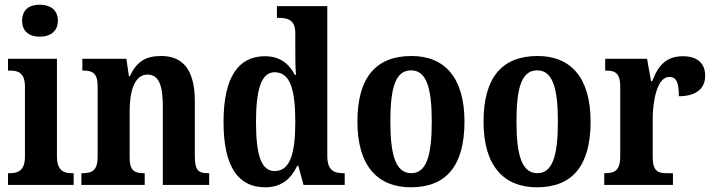

<svg xmlns="http://www.w3.org/2000/svg" viewBox="-20 -786 3030 816"><path d="M149 -630C191 -630 226 -651 226 -698C226 -746 191 -766 149 -766C106 -766 74 -746 74 -698C74 -651 106 -630 149 -630ZM14 0H293V-50H283C251 -50 222 -62 222 -121V-536H14V-486H26C58 -486 86 -474 86 -419V-120C86 -62 57 -50 24 -50H14Z M326 0H595V-50H592C553 -50 531 -59 531 -116V-312C531 -393 549 -469 607 -469C657 -469 672 -419 672 -333V0H869V-50H865C826 -50 808 -59 808 -121V-355C808 -490 757 -548 665 -548C600 -548 561 -525 532 -462H528L517 -536H330V-486H334C371 -486 395 -477 395 -420V-120C395 -59 369 -50 330 -50H326Z M1107 10C1176 10 1216 -25 1243 -81H1248L1270 0H1445V-50H1439C1398 -50 1371 -63 1371 -124V-760H1157V-710H1165C1202 -710 1235 -702 1235 -646V-581C1235 -545 1235 -501 1238 -468H1233C1209 -514 1171 -547 1106 -547C994 -547 930 -460 930 -267C930 -75 994 10 1107 10ZM1147 -59C1090 -59 1068 -128 1068 -267C1068 -404 1090 -479 1147 -479C1214 -479 1235 -404 1235 -268C1235 -133 1213 -59 1147 -59Z M1726 10C1876 10 1954 -81 1954 -269C1954 -457 1869 -548 1729 -548C1578 -548 1499 -457 1499 -269C1499 -81 1585 10 1726 10ZM1728 -50C1662 -50 1639 -126 1639 -269C1639 -414 1661 -487 1727 -487C1792 -487 1815 -414 1815 -269C1815 -126 1793 -50 1728 -50Z M2262 10C2412 10 2490 -81 2490 -269C2490 -457 2405 -548 2265 -548C2114 -548 2035 -457 2035 -269C2035 -81 2121 10 2262 10ZM2264 -50C2198 -50 2175 -126 2175 -269C2175 -414 2197 -487 2263 -487C2328 -487 2351 -414 2351 -269C2351 -126 2329 -50 2264 -50Z M2548 0H2840V-50H2812C2778 -50 2754 -58 2754 -117V-281C2754 -357 2773 -459 2824 -459C2857 -459 2865 -432 2865 -377C2935 -377 2977 -407 2977 -464C2977 -514 2947 -547 2882 -547C2812 -547 2777 -508 2752 -441H2747L2730 -536H2552V-486H2555C2593 -486 2616 -477 2616 -418V-122C2616 -59 2590 -50 2551 -50H2548Z"/></svg>

Font: Noto Serif Armenian Condensed
Style: Bold
Weight: 700
Width: 3
Designer: Monotype Design Team
Foundry: Monotype Imaging Inc.
Version: Version 2.008